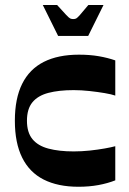

<svg xmlns="http://www.w3.org/2000/svg" viewBox="-20 -717 502 748"><path d="M285.7 10.6Q205.6 10.6 150.1 -17.5Q94.6 -45.7 66.3 -103Q37.9 -160.4 37.9 -246.7Q37.9 -333.4 66.4 -390.5Q94.9 -447.7 150.6 -475.9Q206.3 -504 287.4 -504Q330.1 -504 364.8 -498Q399.5 -492 429.1 -481.7V-344.6Q415.1 -349.6 387.8 -354.3Q360.4 -358.9 328.5 -362.4Q296.7 -365.9 267 -365.9Q209.6 -365.9 168.6 -355.2Q127.6 -344.4 106.3 -318.5Q85 -292.5 85 -246.7Q85 -201.2 106.3 -175.1Q127.6 -149 168.6 -138.1Q209.6 -127.1 267 -127.1Q297.7 -127.1 329.4 -130.4Q361.1 -133.8 388 -138.6Q414.8 -143.4 429.1 -147.4V-14.4Q399.5 -2.7 363.3 4Q327.1 10.6 285.7 10.6ZM206.5 -576.9 146.8 -697.4H202.6Q227.3 -670 238 -658.7Q248.6 -647.4 253.6 -645Q258.7 -642.7 265 -642.7Q272.3 -642.7 276.8 -645Q281.3 -647.4 291.4 -658.7Q301.4 -670 324.1 -697.4H383.2L323.5 -576.9Z"/></svg>

Font: Ojuju ExtraLight
Style: Regular
Weight: 200
Designer: Chisaokwu Joboson, Mirko Velimirovic
Foundry: Udi Foundry
Version: Version 1.000